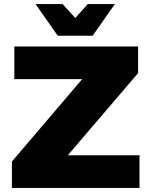

<svg xmlns="http://www.w3.org/2000/svg" viewBox="-20 -931 752 951"><path d="M51 -701V-539H387L39 -131V0H671V-162H316L664 -569V-701ZM415 -911 353 -842 290 -911H156L266 -754H439L549 -911Z"/></svg>

Font: Argentum Sans ExtraBold
Style: Regular
Weight: 800
Designer: Julieta Ulanovsky
Foundry: Julieta Ulanovsky
Version: Version 5.001;February 15, 2019;FontCreator 11.5.0.2425 64-b